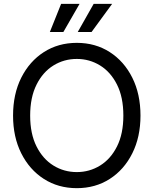

<svg xmlns="http://www.w3.org/2000/svg" viewBox="-20 -960 792 991"><path d="M376.5 11.2Q280.8 11.2 206.5 -36.4Q132.3 -84 89.8 -168.5Q47.4 -252.9 47.4 -363.3Q47.4 -474.6 89.8 -559.1Q132.3 -643.6 206.5 -691.2Q280.8 -738.8 376.5 -738.8Q472.2 -738.8 546.4 -691.2Q620.6 -643.6 662.8 -559.1Q705.1 -474.6 705.1 -363.3Q705.1 -252.9 662.8 -168.5Q620.6 -84 546.4 -36.4Q472.2 11.2 376.5 11.2ZM376.5 -71.8Q441.9 -71.8 496.6 -105.5Q551.3 -139.2 584 -204.3Q616.7 -269.5 616.7 -363.3Q616.7 -458 584 -523.2Q551.3 -588.4 496.6 -622.1Q441.9 -655.8 376.5 -655.8Q310.5 -655.8 255.9 -622.1Q201.2 -588.4 168.5 -522.9Q135.7 -457.5 135.7 -363.3Q135.7 -269.5 168.5 -204.3Q201.2 -139.2 255.9 -105.5Q310.5 -71.8 376.5 -71.8ZM307.1 -794.9H237.3L295.4 -939.9H390.6ZM452.6 -794.9H381.3L463.4 -939.9H558.6Z"/></svg>

Font: Inter 28pt
Style: Regular
Weight: 400
Designer: Rasmus Andersson
Foundry: rsms
Version: Version 4.001;git-66647c0bb